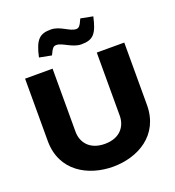

<svg xmlns="http://www.w3.org/2000/svg" viewBox="-158 -1021 1054 1155"><g transform="rotate(-20 368.5 -444.0)"><path d="M51 -670V-271C51 -77 211 9 369 9C527 9 686 -77 686 -271V-670H510V-266C510 -201 469 -137 369 -137C269 -137 227 -201 227 -266V-670ZM173 -761 251 -746C271 -790 279 -796 297 -796C335 -796 383 -748 441 -748C517 -748 542 -778 565 -882L487 -897C468 -853 459 -845 442 -845C402 -845 357 -895 297 -895C229 -895 197 -873 173 -761Z"/></g></svg>

Font: LT Wave Black
Style: Regular
Weight: 900
Designer: Daniel Lyons
Version: Version 2.5 (Glyphs App)